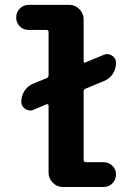

<svg xmlns="http://www.w3.org/2000/svg" viewBox="-20 -750 540 770"><path d="M396.5 -424.8 323.2 -394.5Q315.4 -391.6 315.4 -382.8V-108.4Q315.4 -100.6 324.2 -99.6H394.5Q416 -99.6 430.7 -85.4Q445.3 -71.3 445.3 -50.3Q445.3 -29.3 430.7 -14.6Q416 0 394.5 0H232.4Q209 0 191.9 -17.1Q174.8 -34.2 174.8 -56.6V-326.2Q174.8 -329.1 172.4 -331.1Q169.9 -333 167 -332L114.3 -309.6Q97.7 -302.7 81.5 -313Q65.4 -323.2 65.4 -341.8Q65.4 -366.2 78.6 -386.2Q91.8 -406.2 114.3 -415L167 -436.5Q174.8 -439.5 174.8 -448.2V-621.1Q174.8 -629.9 166 -629.9H94.7Q73.2 -629.9 59.1 -644.5Q44.9 -659.2 44.9 -680.2Q44.9 -701.2 59.6 -715.8Q74.2 -730.5 94.7 -730.5H257.8Q281.2 -730.5 298.3 -713.4Q315.4 -696.3 315.4 -672.9V-504.9Q315.4 -496.1 323.2 -500L396.5 -530.3Q413.1 -537.1 429.2 -526.9Q445.3 -516.6 445.3 -498Q445.3 -473.6 432.1 -453.6Q418.9 -433.6 396.5 -424.8Z"/></svg>

Font: Rounded Mgen+ 1mn bold
Style: Bold
Weight: 700
Designer: [Source Han Sans]
Ryoko NISHIZUKA  (kana & ideographs); Paul D. Hunt (Latin, Greek & Cyrillic); Wenlong ZHANG  (bopomofo
Version: Version 1.059.20150602